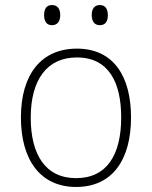

<svg xmlns="http://www.w3.org/2000/svg" viewBox="-20 -732 603 762"><path d="M376 -632C400 -632 408 -649 408 -672C408 -695 399 -712 376 -712C354 -712 344 -696 344 -672C344 -649 354 -632 376 -632ZM186 -632C210 -632 219 -650 219 -672C219 -695 210 -712 186 -712C164 -712 155 -696 155 -672C155 -649 164 -632 186 -632ZM282 10C427 10 500 -99 500 -266C500 -426 433 -539 285 -539C145 -539 63 -438 63 -266C63 -99 139 10 282 10ZM282 -25C160 -25 102 -119 102 -265C102 -416 167 -504 285 -504C412 -504 461 -404 461 -266C461 -119 405 -25 282 -25Z"/></svg>

Font: Noto Sans Mono SemiCondensed ExtraLight
Style: Regular
Weight: 200
Width: 4
Designer: Monotype Design Team
Foundry: Monotype Imaging Inc.
Version: Version 2.014